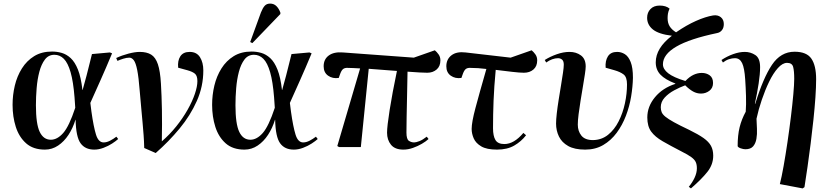

<svg xmlns="http://www.w3.org/2000/svg" viewBox="-20 -819 4594 1069"><path d="M230 14Q165 14 125.5 -21Q86 -56 68 -112.5Q50 -169 50 -235Q50 -290 62.5 -342.5Q75 -395 102 -438Q129 -481 170.5 -506.5Q212 -532 270 -532Q297 -532 323.5 -524.5Q350 -517 373.5 -495.5Q397 -474 414 -431.5Q431 -389 439 -318H440Q453 -365 462 -398.5Q471 -432 477.5 -460Q484 -488 492 -518L592 -527L604 -522Q569 -438 541 -375.5Q513 -313 483 -246L489 -198Q501 -113 514.5 -69.5Q528 -26 557 -26Q574 -26 592.5 -35.5Q611 -45 628 -58L638 -45Q626 -34 604.5 -20Q583 -6 556.5 4Q530 14 505 14Q454 14 428.5 -21.5Q403 -57 401 -152H400Q386 -106 361.5 -68.5Q337 -31 303.5 -8.5Q270 14 230 14ZM263 -41Q299 -41 332 -78.5Q365 -116 399 -219L395 -277Q388 -365 373 -417Q358 -469 335.5 -491.5Q313 -514 283 -514Q250 -514 230 -487.5Q210 -461 199 -419Q188 -377 184 -328Q180 -279 180 -233Q180 -129 201 -85Q222 -41 263 -41Z M847 33 783 5Q782 -35 779.5 -67.5Q777 -100 774 -134Q771 -168 767 -210.5Q763 -253 758 -312Q752 -389 744 -429Q736 -469 725 -483.5Q714 -498 700 -498Q685 -498 666 -492Q647 -486 634 -480L627 -496Q659 -511 695.5 -520.5Q732 -530 758 -530Q797 -530 821.5 -515Q846 -500 859 -461.5Q872 -423 876 -354Q880 -287 881.5 -209Q883 -131 881 -32Q925 -70 961.5 -115.5Q998 -161 1024.5 -208Q1051 -255 1065 -296.5Q1079 -338 1079 -367Q1079 -397 1065.5 -408.5Q1052 -420 1023 -428L972 -442Q968 -481 984 -505.5Q1000 -530 1036 -530Q1075 -530 1093.5 -500.5Q1112 -471 1112 -427Q1112 -338 1076 -257Q1040 -176 980 -103.5Q920 -31 847 33Z M1341 14Q1276 14 1236.5 -21Q1197 -56 1179 -112.5Q1161 -169 1161 -235Q1161 -290 1173.5 -342.5Q1186 -395 1213 -438Q1240 -481 1281.5 -506.5Q1323 -532 1381 -532Q1408 -532 1434.5 -524.5Q1461 -517 1484.5 -495.5Q1508 -474 1525 -431.5Q1542 -389 1550 -318H1551Q1564 -365 1573 -398.5Q1582 -432 1588.5 -460Q1595 -488 1603 -518L1703 -527L1715 -522Q1680 -438 1652 -375.5Q1624 -313 1594 -246L1600 -198Q1612 -113 1625.5 -69.5Q1639 -26 1668 -26Q1685 -26 1703.5 -35.5Q1722 -45 1739 -58L1749 -45Q1737 -34 1715.5 -20Q1694 -6 1667.5 4Q1641 14 1616 14Q1565 14 1539.5 -21.5Q1514 -57 1512 -152H1511Q1497 -106 1472.5 -68.5Q1448 -31 1414.5 -8.5Q1381 14 1341 14ZM1374 -41Q1410 -41 1443 -78.5Q1476 -116 1510 -219L1506 -277Q1499 -365 1484 -417Q1469 -469 1446.5 -491.5Q1424 -514 1394 -514Q1361 -514 1341 -487.5Q1321 -461 1310 -419Q1299 -377 1295 -328Q1291 -279 1291 -233Q1291 -129 1312 -85Q1333 -41 1374 -41ZM1385 -579 1373 -585 1433 -750Q1443 -775 1454 -787Q1465 -799 1484 -799Q1505 -799 1519 -785Q1533 -771 1541 -749V-741Z M2226 14Q2179 14 2157 -13Q2135 -40 2135 -80Q2135 -115 2149.5 -207Q2164 -299 2190 -424Q2152 -427 2111.5 -430Q2071 -433 2033 -436L1989 0H1868L1858 -6L1985 -438Q1966 -439 1948.5 -440Q1931 -441 1916 -441Q1899 -442 1889.5 -434Q1880 -426 1872 -402L1866 -385Q1832 -380 1807 -397.5Q1782 -415 1782 -450Q1782 -489 1810.5 -510Q1839 -531 1889 -527L2284 -498L2401 -539Q2412 -530 2422 -516Q2432 -502 2432 -483Q2432 -450 2411 -432Q2390 -414 2359 -414Q2346 -414 2316.5 -415.5Q2287 -417 2249 -420Q2248 -357 2246.5 -290.5Q2245 -224 2244 -168Q2243 -112 2243 -81Q2243 -44 2256.5 -35Q2270 -26 2286 -26Q2296 -26 2314.5 -33Q2333 -40 2356 -58L2366 -45Q2352 -32 2329 -18.5Q2306 -5 2279 4.5Q2252 14 2226 14Z M2747 14Q2690 14 2659.5 -4Q2629 -22 2617.5 -48.5Q2606 -75 2606 -101Q2606 -138 2627 -217Q2648 -296 2688 -435Q2665 -438 2642.5 -439.5Q2620 -441 2599 -441Q2582 -442 2572.5 -434Q2563 -426 2555 -402L2549 -385Q2515 -380 2490 -397.5Q2465 -415 2465 -450Q2465 -489 2493.5 -511Q2522 -533 2572 -527L2823 -498L2940 -539Q2951 -530 2961 -516Q2971 -502 2971 -483Q2971 -450 2950 -432Q2929 -414 2897 -414Q2874 -414 2831.5 -419Q2789 -424 2740 -430Q2731 -335 2728 -257.5Q2725 -180 2725 -105Q2725 -62 2738.5 -39.5Q2752 -17 2788 -17Q2842 -17 2894 -79L2909 -66Q2882 -31 2843 -8.5Q2804 14 2747 14Z M3238 14Q3179 14 3143.5 -6Q3108 -26 3092 -59Q3076 -92 3076 -131Q3076 -153 3080 -188Q3084 -223 3090.5 -263.5Q3097 -304 3103.5 -343.5Q3110 -383 3114.5 -413.5Q3119 -444 3119 -459Q3119 -479 3109.5 -487Q3100 -495 3087 -495Q3055 -495 3021 -471L3013 -485Q3043 -504 3080 -517Q3117 -530 3151 -530Q3188 -530 3214.5 -510.5Q3241 -491 3241 -449Q3241 -435 3236.5 -405.5Q3232 -376 3225.5 -337.5Q3219 -299 3212.5 -259Q3206 -219 3201.5 -183.5Q3197 -148 3197 -125Q3197 -89 3217 -64Q3237 -39 3282 -39Q3330 -40 3365.5 -68.5Q3401 -97 3424.5 -143.5Q3448 -190 3459.5 -244Q3471 -298 3471 -349Q3471 -390 3452 -404.5Q3433 -419 3401 -428L3352 -442Q3349 -480 3364.5 -505Q3380 -530 3416 -530Q3439 -530 3459 -517.5Q3479 -505 3491.5 -473.5Q3504 -442 3504 -386Q3503 -337 3494 -282Q3485 -227 3465 -174.5Q3445 -122 3413.5 -79.5Q3382 -37 3338.5 -11.5Q3295 14 3238 14Z M3827 230 3815 221Q3835 197 3847.5 170Q3860 143 3860 118Q3860 97 3853.5 83Q3847 69 3828.5 55.5Q3810 42 3774 24Q3712 -8 3669.5 -32.5Q3627 -57 3605.5 -86.5Q3584 -116 3584 -165Q3584 -226 3626.5 -277.5Q3669 -329 3740 -352V-354Q3683 -376 3657 -403.5Q3631 -431 3631 -472Q3631 -551 3721 -620Q3647 -629 3615 -655Q3583 -681 3583 -720Q3583 -749 3601.5 -768.5Q3620 -788 3653 -788Q3688 -788 3708 -771Q3701 -756 3699 -743.5Q3697 -731 3697 -718Q3697 -691 3708.5 -672.5Q3720 -654 3744 -639Q3802 -679 3855 -702.5Q3908 -726 3950 -733Q3976 -737 3993 -723.5Q4010 -710 4010 -685Q4010 -664 3999.5 -651Q3989 -638 3973 -635Q3820 -603 3745.5 -559.5Q3671 -516 3671 -461Q3671 -434 3700.5 -411Q3730 -388 3796 -368Q3819 -392 3841.5 -402.5Q3864 -413 3887 -413Q3913 -413 3931.5 -399.5Q3950 -386 3950 -357Q3950 -329 3929.5 -313.5Q3909 -298 3883 -298Q3860 -298 3839 -309.5Q3818 -321 3795 -344Q3765 -333 3733.5 -316Q3702 -299 3680.5 -275.5Q3659 -252 3659 -222Q3659 -207 3664 -194.5Q3669 -182 3685 -169Q3701 -156 3732.5 -138.5Q3764 -121 3817 -96Q3868 -71 3897 -50.5Q3926 -30 3938.5 -7Q3951 16 3951 48Q3951 97 3918.5 138Q3886 179 3827 230Z M4449 230 4322 206Q4332 167 4343 105Q4354 43 4364.5 -28Q4375 -99 4383.5 -168.5Q4392 -238 4397 -294Q4402 -350 4402 -380Q4402 -424 4396 -446.5Q4390 -469 4362 -469Q4337 -469 4311 -440Q4285 -411 4262.5 -364.5Q4240 -318 4221.5 -263.5Q4203 -209 4192 -158Q4193 -131 4194.5 -101.5Q4196 -72 4191.5 -46Q4187 -20 4173 -4Q4159 12 4130 12Q4119 12 4104.5 7Q4090 2 4087 -5Q4087 -66 4098 -110.5Q4109 -155 4132 -197Q4135 -236 4133.5 -285Q4132 -334 4129 -377Q4125 -440 4112 -467.5Q4099 -495 4072 -495Q4056 -495 4039 -489.5Q4022 -484 4005 -471L3997 -485Q4027 -505 4061.5 -517.5Q4096 -530 4127 -530Q4159 -530 4185.5 -512.5Q4212 -495 4212 -445Q4212 -407 4204 -354.5Q4196 -302 4183 -242L4185 -241Q4229 -385 4278 -458Q4327 -531 4404 -531Q4471 -531 4497.5 -492.5Q4524 -454 4524 -378Q4524 -335 4520 -277Q4516 -219 4509 -153Q4502 -87 4493.5 -19.5Q4485 48 4476 110.5Q4467 173 4459 223Z"/></svg>

Font: Literata 72pt SemiBold
Style: Italic
Weight: 600
Italic angle: -2°
Designer: Latin by Veronika Burian and Jose Scaglione. Greek by Irene Vlachou. Cyrillic by Vera Evstafieva
Foundry: TypeTogether
Version: Version 3.002